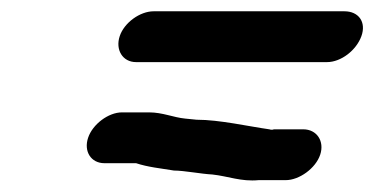

<svg xmlns="http://www.w3.org/2000/svg" viewBox="-20 -476 663 340"><path d="M165 -187H221C242 -180 264 -178 288 -174C306 -174 336 -168 356 -167C384 -164 407 -154 438 -157H486C510 -157 539 -178 547 -202C555 -226 541 -247 517 -247H465C463 -246 460 -246 457 -247C421 -252 369 -264 328 -264C321 -265 315 -265 308 -266C287 -268 268 -277 244 -277H196C172 -277 144 -256 136 -232C128 -208 141 -187 165 -187ZM221 -366H559C584 -366 611 -387 620 -412C629 -437 615 -456 590 -456H252C228 -456 200 -436 192 -412C184 -388 197 -366 221 -366Z"/></svg>

Font: Electronic
Style: BlkSuIt
Weight: 900
Version: Version 1.011